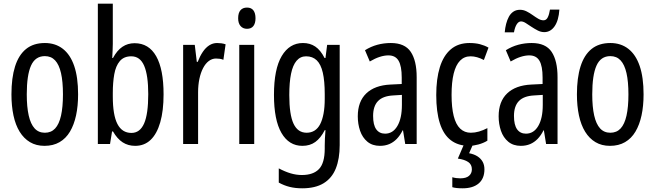

<svg xmlns="http://www.w3.org/2000/svg" viewBox="-20 -780 3548 1040"><path d="M403 -269Q403 -206 392 -155Q381 -104 359 -67Q337 -30 302.5 -10Q268 10 221 10Q176 10 142.5 -10Q109 -30 86.5 -66.5Q64 -103 53 -154.5Q42 -206 42 -269Q42 -358 61.5 -420Q81 -482 121 -514.5Q161 -547 223 -547Q280 -547 320.5 -515.5Q361 -484 382 -422.5Q403 -361 403 -269ZM125 -269Q125 -201 135.5 -154.5Q146 -108 167.5 -84.5Q189 -61 223 -61Q257 -61 278.5 -84Q300 -107 310.5 -153.5Q321 -200 321 -269Q321 -338 310.5 -384Q300 -430 278.5 -453Q257 -476 223 -476Q171 -476 148 -424.5Q125 -373 125 -269Z M591 -543Q591 -527 590 -508Q589 -489 588 -466H592Q614 -507 643 -526.5Q672 -546 709 -546Q786 -546 826 -475.5Q866 -405 866 -269Q866 -180 848 -117.5Q830 -55 796 -22.5Q762 10 712 10Q674 10 644.5 -9Q615 -28 592 -68H587L576 0H510V-760H591ZM691 -475Q651 -475 629 -449Q607 -423 599 -378Q591 -333 591 -276V-257Q591 -157 616 -108.5Q641 -60 692 -60Q738 -60 760.5 -111Q783 -162 783 -270Q783 -372 761 -423.5Q739 -475 691 -475Z M1156 -547Q1167 -547 1178.5 -545.5Q1190 -544 1202 -540L1190 -456Q1181 -460 1171 -461.5Q1161 -463 1150 -463Q1129 -463 1111 -449.5Q1093 -436 1080 -411Q1067 -386 1060 -352.5Q1053 -319 1053 -280V0H972V-537H1035L1046 -445H1051Q1063 -476 1078.5 -499Q1094 -522 1113.5 -534.5Q1133 -547 1156 -547Z M1357 -537V0H1276V-537ZM1318 -739Q1341 -739 1352.5 -724Q1364 -709 1364 -681Q1364 -654 1352.5 -639Q1341 -624 1318 -624Q1296 -624 1283 -639Q1270 -654 1270 -681Q1270 -710 1282.5 -724.5Q1295 -739 1318 -739Z M1621 -547Q1659 -547 1687.5 -528Q1716 -509 1738 -466H1743L1752 -537H1820V6Q1820 80 1799 132.5Q1778 185 1733 212.5Q1688 240 1617 240Q1580 240 1549.5 232.5Q1519 225 1490 209V132Q1524 150 1554.5 159Q1585 168 1615 168Q1677 168 1708 135.5Q1739 103 1739 25V9Q1739 -8 1740 -29.5Q1741 -51 1743 -75H1739Q1717 -32 1688 -11Q1659 10 1618 10Q1545 10 1504.5 -60Q1464 -130 1464 -266Q1464 -406 1506 -476.5Q1548 -547 1621 -547ZM1638 -475Q1607 -475 1586.5 -451Q1566 -427 1556.5 -380.5Q1547 -334 1547 -265Q1547 -159 1570 -110Q1593 -61 1641 -61Q1665 -61 1683.5 -72.5Q1702 -84 1714 -107Q1726 -130 1732.5 -164.5Q1739 -199 1739 -245V-270Q1739 -341 1728.5 -386.5Q1718 -432 1695.5 -453.5Q1673 -475 1638 -475Z M2097 -547Q2173 -547 2205 -499Q2237 -451 2237 -362V0H2175L2163 -74H2161Q2147 -46 2129 -27.5Q2111 -9 2088.5 0.5Q2066 10 2038 10Q1997 10 1970 -12.5Q1943 -35 1930.5 -71.5Q1918 -108 1918 -150Q1918 -230 1964 -274Q2010 -318 2095 -322L2156 -325V-360Q2156 -422 2139 -451Q2122 -480 2084 -480Q2062 -480 2037 -472Q2012 -464 1983 -447L1957 -508Q1989 -528 2024 -537.5Q2059 -547 2097 -547ZM2109 -263Q2054 -260 2027.5 -232.5Q2001 -205 2001 -152Q2001 -103 2018 -79.5Q2035 -56 2066 -56Q2108 -56 2132.5 -97.5Q2157 -139 2157 -212V-266Z M2521 10Q2462 10 2422 -20.5Q2382 -51 2362.5 -112.5Q2343 -174 2343 -265Q2343 -353 2362.5 -416Q2382 -479 2422 -513Q2462 -547 2523 -547Q2555 -547 2580 -540.5Q2605 -534 2626 -522L2601 -455Q2582 -465 2564 -470Q2546 -475 2529 -475Q2495 -475 2472 -451.5Q2449 -428 2437.5 -381.5Q2426 -335 2426 -266Q2426 -198 2437.5 -152Q2449 -106 2472.5 -83.5Q2496 -61 2530 -61Q2552 -61 2574.5 -67.5Q2597 -74 2620 -86V-18Q2599 -5 2571.5 2.5Q2544 10 2521 10ZM2604 137Q2604 187 2573 213.5Q2542 240 2486 240Q2468 240 2454 238.5Q2440 237 2430 234V180Q2440 183 2451 184.5Q2462 186 2473 186Q2505 186 2520.5 172.5Q2536 159 2536 137Q2536 111 2516 97.5Q2496 84 2460 79L2494 0H2543L2521 50Q2548 55 2566.5 67Q2585 79 2594.5 96.5Q2604 114 2604 137Z M2860 -547Q2936 -547 2968 -499Q3000 -451 3000 -362V0H2938L2926 -74H2924Q2910 -46 2892 -27.5Q2874 -9 2851.5 0.5Q2829 10 2801 10Q2760 10 2733 -12.5Q2706 -35 2693.5 -71.5Q2681 -108 2681 -150Q2681 -230 2727 -274Q2773 -318 2858 -322L2919 -325V-360Q2919 -422 2902 -451Q2885 -480 2847 -480Q2825 -480 2800 -472Q2775 -464 2746 -447L2720 -508Q2752 -528 2787 -537.5Q2822 -547 2860 -547ZM2872 -263Q2817 -260 2790.5 -232.5Q2764 -205 2764 -152Q2764 -103 2781 -79.5Q2798 -56 2829 -56Q2871 -56 2895.5 -97.5Q2920 -139 2920 -212V-266ZM2714 -605Q2716 -629 2721.5 -650.5Q2727 -672 2736.5 -689.5Q2746 -707 2761 -717Q2776 -727 2797 -727Q2815 -727 2832 -718.5Q2849 -710 2865 -698.5Q2881 -687 2895.5 -678.5Q2910 -670 2924 -670Q2939 -670 2947 -686Q2955 -702 2959 -728H3010Q3006 -669 2984 -637.5Q2962 -606 2928 -606Q2910 -606 2892.5 -615Q2875 -624 2858.5 -635Q2842 -646 2828 -655Q2814 -664 2802 -664Q2789 -664 2779 -648.5Q2769 -633 2764 -605Z M3466 -269Q3466 -206 3455 -155Q3444 -104 3422 -67Q3400 -30 3365.5 -10Q3331 10 3284 10Q3239 10 3205.5 -10Q3172 -30 3149.5 -66.5Q3127 -103 3116 -154.5Q3105 -206 3105 -269Q3105 -358 3124.5 -420Q3144 -482 3184 -514.5Q3224 -547 3286 -547Q3343 -547 3383.5 -515.5Q3424 -484 3445 -422.5Q3466 -361 3466 -269ZM3188 -269Q3188 -201 3198.5 -154.5Q3209 -108 3230.5 -84.5Q3252 -61 3286 -61Q3320 -61 3341.5 -84Q3363 -107 3373.5 -153.5Q3384 -200 3384 -269Q3384 -338 3373.5 -384Q3363 -430 3341.5 -453Q3320 -476 3286 -476Q3234 -476 3211 -424.5Q3188 -373 3188 -269Z"/></svg>

Font: Noto Sans ExtraCondensed
Style: Regular
Weight: 400
Width: 2
Designer: Monotype Design Team
Foundry: Monotype Imaging Inc.
Version: Version 2.013